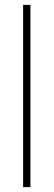

<svg xmlns="http://www.w3.org/2000/svg" viewBox="-20 -770 220 789"><path d="M75 -750H105V-1H75Z"/></svg>

Font: Urbanist
Style: Regular
Weight: 400
Designer: Corey Hu
Foundry: Corey Hu
Version: Version 1.2; befe77262ef67d88f1d94aa3d2e49ef1327b4483